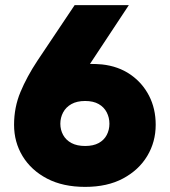

<svg xmlns="http://www.w3.org/2000/svg" viewBox="-20 -720 665 751"><path d="M313 11Q226 11 164 -21.5Q102 -54 68.5 -109Q35 -164 35 -232Q35 -300 60 -360Q85 -420 126 -482L272 -700H484L332 -470Q344 -470 356 -469.5Q368 -469 379 -468Q443 -461 490 -428.5Q537 -396 563 -345.5Q589 -295 589 -232Q589 -165 556 -110Q523 -55 461.5 -22Q400 11 313 11ZM313 -149Q345 -149 366 -160.5Q387 -172 397.5 -192Q408 -212 408 -236Q408 -260 397.5 -280.5Q387 -301 366 -313Q345 -325 313 -325Q281 -325 259.5 -313Q238 -301 227 -280.5Q216 -260 216 -236Q216 -212 227 -192Q238 -172 259.5 -160.5Q281 -149 313 -149Z"/></svg>

Font: MuseoModerno Thin ExtraBold
Style: Regular
Weight: 800
Version: Version 1.002